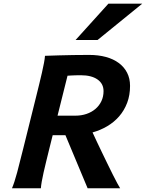

<svg xmlns="http://www.w3.org/2000/svg" viewBox="-20 -1003 778 1023"><path d="M286.6 -386.7H381.8Q413.6 -386.7 440.9 -396Q468.3 -405.3 488.5 -422.6Q508.8 -439.9 520.3 -464.1Q531.7 -488.3 531.7 -517.6Q531.7 -557.1 499.5 -579.6Q467.3 -602.1 411.1 -602.1Q397 -602.1 387.7 -601.8Q378.4 -601.6 371.1 -601.3Q363.8 -601.1 356.7 -600.6Q349.6 -600.1 339.8 -599.6ZM242.7 -210.4Q233.9 -174.8 226.1 -142.8Q218.3 -110.8 212.2 -83.7Q206.1 -56.6 202.4 -35.4Q198.7 -14.2 197.8 0H43.9Q56.6 -29.3 71.3 -84Q85.9 -138.7 103.5 -210.4L171.4 -483.4Q180.2 -519 188.5 -552.7Q196.8 -586.4 203.4 -615.5Q210 -644.5 214.4 -667.7Q218.8 -690.9 219.7 -705.6Q255.4 -706.5 294.4 -708Q328.1 -709 370.1 -709.7Q412.1 -710.4 455.1 -710.4Q503.9 -710.4 544.2 -699.5Q584.5 -688.5 613 -667.2Q641.6 -646 657.2 -615.5Q672.9 -585 672.9 -545.4Q672.9 -495.6 657.5 -455.1Q642.1 -414.6 615 -383.3Q587.9 -352.1 551.5 -330.6Q515.1 -309.1 473.1 -297.4Q482.4 -276.9 495.6 -249Q508.8 -221.2 523.4 -190.7Q538.1 -160.2 553.2 -129.2Q568.4 -98.1 581.5 -71.8Q594.7 -45.4 605 -26.4Q615.2 -7.3 620.1 0H446.8L328.6 -282.7H260.7ZM737.8 -983.4 500 -790H382.8L557.6 -983.4Z"/></svg>

Font: Andika New Basic
Style: Bold Italic
Weight: 700
Italic angle: -14°
Designer: Victor Gaultney, Annie Olsen, Pablo Ugerman
Foundry: SIL International
Version: Version 5.500